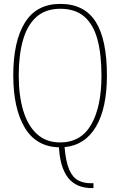

<svg xmlns="http://www.w3.org/2000/svg" viewBox="-20 -745 617 984"><path d="M449 219Q421 219 393 210.5Q365 202 341.5 180Q318 158 302 116.5Q286 75 282 10Q165 7 106.5 -91.5Q48 -190 48 -359Q48 -533 107.5 -629Q167 -725 289 -725Q412 -725 470 -634Q528 -543 528 -358Q528 -191 472 -96Q416 -1 311 9Q317 83 334.5 123.5Q352 164 380 179Q408 194 445 194H459V219ZM288 -15Q395 -15 447.5 -106.5Q500 -198 500 -358Q500 -466 479.5 -542.5Q459 -619 412.5 -659.5Q366 -700 289 -700Q214 -700 167 -658.5Q120 -617 98 -540Q76 -463 76 -358Q76 -254 99.5 -177Q123 -100 170 -57.5Q217 -15 288 -15Z"/></svg>

Font: Noto Serif Ethiopic Condensed Thin
Style: Regular
Weight: 100
Width: 3
Designer: Monotype Design Team
Foundry: Monotype Imaging Inc.
Version: Version 2.102; ttfautohint (v1.8.4.7-5d5b)